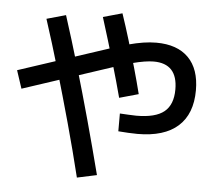

<svg xmlns="http://www.w3.org/2000/svg" viewBox="-58 -866 1116 1000"><g transform="rotate(5 500.0 -365.5)"><path d="M674 -183Q652 -183 626 -184.5Q600 -186 574 -188V-281Q597 -280 619.5 -278.5Q642 -277 660 -277Q760 -277 805.5 -314Q851 -351 851 -431Q851 -566 726 -566Q705 -566 677 -561.5Q649 -557 610.5 -547Q572 -537 516 -518L52 -365L21 -459L486 -612Q542 -631 585 -642.5Q628 -654 663.5 -659.5Q699 -665 731 -665Q841 -665 899.5 -606Q958 -547 958 -436Q958 -312 886 -247.5Q814 -183 674 -183ZM380 71Q346 -68 307.5 -207.5Q269 -347 229.5 -481.5Q190 -616 150 -739L250 -767Q290 -643 330 -507.5Q370 -372 408.5 -231.5Q447 -91 483 49ZM563 -362Q542 -442 511 -547.5Q480 -653 442 -774L542 -802Q564 -737 585.5 -666Q607 -595 627 -524.5Q647 -454 663 -390Z"/></g></svg>

Font: M PLUS 1 Thin Medium
Style: Regular
Weight: 500
Version: Version 1.001